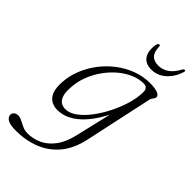

<svg xmlns="http://www.w3.org/2000/svg" viewBox="-310 -728 1061 1061"><g transform="rotate(45 220.0 -198.0)"><path d="M358 5.5Q339.5 91.5 294 146Q248.5 200.5 183.5 225.8Q118.5 251 42.5 251Q-1 251 -21 239.8Q-41 228.5 -41 210Q-41 198 -31.8 189.8Q-22.5 181.5 -8 181.5Q4.5 181.5 16.2 186.5Q28 191.5 40.8 198.5Q53.5 205.5 67.8 210.8Q82 216 98 216Q142 216 181.8 197.8Q221.5 179.5 252.2 138.8Q283 98 298.5 31L362 -240L372.5 -232Q340 -155.5 300.5 -101.5Q261 -47.5 216.5 -19.8Q172 8 123.5 8Q95.5 8 74.2 -4.8Q53 -17.5 42.2 -45.2Q31.5 -73 34 -117Q37 -170.5 57 -220.8Q77 -271 110 -314.2Q143 -357.5 186.2 -390.2Q229.5 -423 279 -441.5Q328.5 -460 381 -460Q407.5 -460 425.8 -456.2Q444 -452.5 453 -445.5Q462 -438.5 462 -430Q461.5 -422 457.8 -417Q454 -412 450 -406.8Q446 -401.5 444 -393.5ZM88.5 -131.5Q85.5 -91.5 93.8 -68.5Q102 -45.5 117.2 -36Q132.5 -26.5 152.5 -26.5Q183.5 -26.5 216.5 -50.2Q249.5 -74 280.2 -114.2Q311 -154.5 335.5 -203Q360 -251.5 375 -301.5Q390 -351.5 390.5 -394.5Q391.5 -414.5 383 -424Q374.5 -433.5 357.5 -433.5Q321.5 -433.5 284.2 -417.5Q247 -401.5 213.2 -373Q179.5 -344.5 152.2 -306.2Q125 -268 108 -223.8Q91 -179.5 88.5 -131.5ZM344 -560Q377.5 -560 404.8 -578.5Q432 -597 454 -638Q459 -647 465.5 -647Q469.5 -647 471 -644.2Q472.5 -641.5 470.5 -635Q454 -582 417.2 -549.5Q380.5 -517 333 -517Q285.5 -517 265.2 -549.5Q245 -582 256 -635Q257.5 -641.5 261 -644.2Q264.5 -647 267.5 -647Q274 -647 274.5 -638Q275.5 -597 293.2 -578.5Q311 -560 344 -560Z"/></g></svg>

Font: Fraunces ExtraLight
Style: Italic
Weight: 250
Italic angle: -16°
Version: Version 1.000;[b76b70a41]